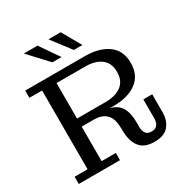

<svg xmlns="http://www.w3.org/2000/svg" viewBox="-201 -1050 1169 1218"><g transform="rotate(-30 383.5 -441.0)"><path d="M272 -752 143 -891H243L339 -752ZM429 -752 323 -891H413L492 -752ZM31 0V-53H126V-630H33V-683H470Q574 -683 637.5 -637.5Q701 -592 701 -501Q701 -410 638 -364Q575 -318 472 -318H440Q495 -306 519.5 -265.5Q544 -225 544 -160V-121Q544 -93 556.5 -75Q569 -57 599 -57Q628 -57 641 -75Q654 -93 654 -121V-260H719V-131Q719 -68 686.5 -29.5Q654 9 583 9Q511 9 478.5 -30Q446 -69 442 -133L440 -183Q438 -247 406.5 -276.5Q375 -306 318 -306H229V-53H333V0ZM438 -625H229V-365H438Q512 -365 554.5 -397.5Q597 -430 597 -495Q597 -560 554.5 -592.5Q512 -625 438 -625Z"/></g></svg>

Font: Montagu Slab 16pt
Style: Regular
Weight: 400
Designer: Florian Karsten
Foundry: Florian Karsten
Version: Version 1.000; ttfautohint (v1.8.3)